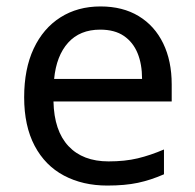

<svg xmlns="http://www.w3.org/2000/svg" viewBox="-20 -566 604 596"><path d="M292 -546Q361 -546 410.5 -516Q460 -486 486.5 -431.5Q513 -377 513 -304V-251H146Q148 -160 192.5 -112.5Q237 -65 317 -65Q368 -65 407.5 -74.5Q447 -84 489 -102V-25Q448 -7 408 1.5Q368 10 313 10Q237 10 178.5 -21Q120 -52 87.5 -113.5Q55 -175 55 -264Q55 -352 84.5 -415Q114 -478 167.5 -512Q221 -546 292 -546ZM291 -474Q228 -474 191.5 -433.5Q155 -393 148 -321H421Q421 -367 407 -401Q393 -435 364.5 -454.5Q336 -474 291 -474Z"/></svg>

Font: hexgurmukhi15
Style: Book
Weight: 400
Designer: Jelle Bosma - Monotype Design Team
Foundry: Monotype Imaging Inc.
Version: Version 2.003